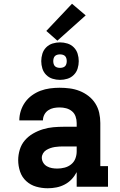

<svg xmlns="http://www.w3.org/2000/svg" viewBox="-20 -996 640 1024"><path d="M235 8H234Q203 8 173 -0.5Q143 -9 120 -30Q97 -51 87 -81Q77 -111 77 -142Q77 -170 85.5 -198Q94 -226 112.5 -247.5Q131 -269 156 -283.5Q181 -298 208.5 -306.5Q236 -315 264.5 -317.5Q293 -320 321 -320H389V-340Q389 -358 383 -375Q377 -392 363.5 -403Q350 -414 333 -418.5Q316 -423 298 -423Q282 -423 266.5 -420Q251 -417 237.5 -408Q224 -399 216.5 -384.5Q209 -370 209 -354H83Q83 -380 91 -405Q99 -430 114 -451Q129 -472 150.5 -487.5Q172 -503 196 -512Q220 -521 246 -524.5Q272 -528 298 -528Q325 -528 352 -524.5Q379 -521 404.5 -511Q430 -501 452 -484Q474 -467 488.5 -444Q503 -421 509 -394.5Q515 -368 515 -340V-110H556V0H389V-78Q378 -57 362 -40Q346 -23 325 -12Q304 -1 281 3.5Q258 8 235 8ZM286 -97Q305 -97 324.5 -102Q344 -107 359.5 -119.5Q375 -132 382 -150.5Q389 -169 389 -189V-215H321Q309 -215 297 -214.5Q285 -214 272.5 -212Q260 -210 248.5 -206Q237 -202 226.5 -195.5Q216 -189 209.5 -178Q203 -167 203 -155Q203 -141 210.5 -128.5Q218 -116 230.5 -109Q243 -102 257 -99.5Q271 -97 286 -97ZM300 -570Q280 -570 260.5 -576Q241 -582 226.5 -596.5Q212 -611 206 -630.5Q200 -650 200 -670Q200 -690 206 -709.5Q212 -729 226.5 -743.5Q241 -758 260.5 -764Q280 -770 300 -770Q320 -770 339.5 -764Q359 -758 373.5 -743.5Q388 -729 394 -709.5Q400 -690 400 -670Q400 -650 394 -630.5Q388 -611 373.5 -596.5Q359 -582 339.5 -576Q320 -570 300 -570ZM300 -634Q307 -634 314.5 -636Q322 -638 327 -643Q332 -648 334 -655.5Q336 -663 336 -670Q336 -677 334 -684.5Q332 -692 327 -697Q322 -702 314.5 -704Q307 -706 300 -706Q293 -706 285.5 -704Q278 -702 273 -697Q268 -692 266 -684.5Q264 -677 264 -670Q264 -663 266 -655.5Q268 -648 273 -643Q278 -638 285.5 -636Q293 -634 300 -634ZM286 -779 227 -831 364 -976 437 -914Z"/></svg>

Font: Iosevka Etoile Extrabold
Style: Regular
Weight: 800
Designer: Belleve Invis
Foundry: Belleve Invis
Version: Version 22.1.2; ttfautohint (v1.8.4)